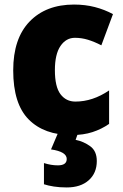

<svg xmlns="http://www.w3.org/2000/svg" viewBox="-20 -583 540 843"><path d="M295 10Q174 10 106 -58.5Q38 -127 38 -274Q38 -414 110 -488.5Q182 -563 305 -563Q354 -563 396.5 -552Q439 -541 476 -521L425 -384Q394 -400 366 -408.5Q338 -417 309 -417Q270 -417 245.5 -381Q221 -345 221 -275Q221 -202 245.5 -169.5Q270 -137 311 -137Q387 -137 459 -186V-39Q426 -16 386 -3Q346 10 295 10ZM405 124Q405 177 369.5 208.5Q334 240 273 240Q242 240 216.5 236Q191 232 173 226V133Q189 138 204 140.5Q219 143 234 143Q273 143 273 115Q273 83 204 73L235 0H323L312 31Q347 38 376 59Q405 80 405 124Z"/></svg>

Font: Noto Sans Ethiopic SemiCondensed Black
Style: Regular
Weight: 900
Width: 4
Designer: Monotype Design Team
Foundry: Monotype Imaging Inc.
Version: Version 2.102; ttfautohint (v1.8.4.7-5d5b)